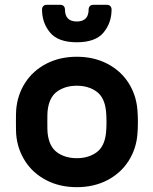

<svg xmlns="http://www.w3.org/2000/svg" viewBox="-20 -765 635 795"><path d="M551 -259C551 -277 550.3 -294 549 -310C545.7 -351.3 533.3 -388.7 512 -422C490.7 -455.3 461.5 -481.7 424.5 -501C387.5 -520.3 345.3 -530 298 -530C250.7 -530 208.5 -520.3 171.5 -501C134.5 -481.7 105.3 -455.3 84 -422C62.7 -388.7 50.3 -351.3 47 -310C46.3 -302 46 -285 46 -259C46 -233.7 46.3 -217 47 -209C50.3 -168.3 62.7 -131.3 84 -98C105.3 -64.7 134.5 -38.3 171.5 -19C208.5 0.3 250.7 10 298 10C345.3 10 387.5 0.3 424.5 -19C461.5 -38.3 490.7 -64.7 512 -98C533.3 -131.3 545.7 -168.3 549 -209C550.3 -225 551 -241.7 551 -259ZM216.5 -386C238.8 -402 266 -410 298 -410C330 -410 357.2 -402 379.5 -386C401.8 -370 415 -343 419 -305C420.3 -291.7 421 -276.7 421 -260C421 -243.3 420.3 -228.3 419 -215C415 -177 401.8 -150 379.5 -134C357.2 -118 330 -110 298 -110C266 -110 238.8 -118 216.5 -134C194.2 -150 181 -177 177 -215C176.3 -221.7 176 -236.7 176 -260C176 -283.3 176.3 -298.3 177 -305C181 -343 194.2 -370 216.5 -386ZM159 -739.5C155.7 -735.8 154 -731.3 154 -726C154 -688.7 165.2 -656.7 187.5 -630C209.8 -603.3 246.7 -590 298 -590C349.3 -590 386.2 -603.3 408.5 -630C430.8 -656.7 442 -688.7 442 -726C442 -731.3 440.3 -735.8 437 -739.5C433.7 -743.2 429 -745 423 -745H366C360 -745 355.3 -743.2 352 -739.5C348.7 -735.8 347 -731.3 347 -726C347 -692.7 330.7 -676 298 -676C265.3 -676 249 -692.7 249 -726C249 -731.3 247.3 -735.8 244 -739.5C240.7 -743.2 236 -745 230 -745H173C167 -745 162.3 -743.2 159 -739.5Z"/></svg>

Font: Rubik
Style: Regular
Weight: 500
Designer: Hubert & Fischer
Foundry: Hubert & Fischer
Version: Version 1.100